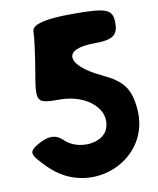

<svg xmlns="http://www.w3.org/2000/svg" viewBox="-91 -954 801 973"><g transform="rotate(-10 310.0 -467.0)"><path d="M139 -831C139 -802 127 -711 112 -623C86 -473 90 -467 210 -467C352 -467 453 -374 415 -279C387 -208 257 -198 193 -262C162 -293 124 -296 74 -269C8 -233 10 -221 89 -142C284 53 614 -87 589 -354C579 -458 547 -501 443 -550C272 -630 265 -717 430 -717C526 -717 555 -736 555 -800C555 -872 526 -883 347 -883C209 -883 139 -865 139 -831Z"/></g></svg>

Font: Hussar Skorodowane
Style: Bold
Weight: 700
Foundry: Cannot Into Space Fonts
Version: Version 0.892